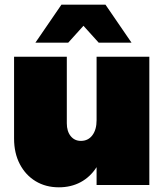

<svg xmlns="http://www.w3.org/2000/svg" viewBox="-20 -789 712 819"><path d="M617 -547V0H392V-76Q365 -34 324 -12Q283 10 231 10Q175 10 132 -16Q89 -42 64.5 -89Q40 -136 40 -198V-547H265V-263Q265 -229 281.5 -208.5Q298 -188 325 -188Q356 -188 374 -212Q392 -236 392 -276V-547ZM541 -607H401L336 -679L271 -607H131L242 -769H430Z"/></svg>

Font: Gontserrat Black
Style: Regular
Weight: 900
Designer: Julieta Ulanovsky
Foundry: Julieta Ulanovsky
Version: Version 6.001